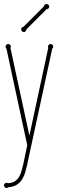

<svg xmlns="http://www.w3.org/2000/svg" viewBox="-20 -730 292 960"><path d="M116.2 91.8Q111.8 111.8 106.2 131.3Q100.6 150.9 90.3 167Q80.1 183.1 64 193.6Q47.9 204.1 22 206.1Q19.5 207.5 17.6 208.7Q15.6 210 13.2 210Q7.8 210 3.9 206.1Q0 202.1 0 196.8Q0 191.4 3.9 187.7Q7.8 184.1 13.2 184.1Q17.1 184.1 21 186Q42 184.6 54.9 175.8Q67.9 167 75.7 153.6Q83.5 140.1 87.9 124Q92.3 107.9 96.2 91.8L116.2 -3.9L12.2 -486.8Q9.8 -488.3 8.8 -491.2Q7.8 -494.1 7.8 -497.1Q7.8 -502.4 11.7 -506.1Q15.6 -509.8 21 -509.8Q26.4 -509.8 30.3 -506.1Q34.2 -502.4 34.2 -497.1Q34.2 -494.1 32.2 -490.2L127 -51.8L221.2 -490.2Q220.2 -491.7 220.2 -493.7Q220.2 -495.6 220.2 -497.1Q220.2 -502.4 223.9 -506.1Q227.5 -509.8 232.9 -509.8Q238.3 -509.8 242.2 -506.1Q246.1 -502.4 246.1 -497.1Q246.1 -490.2 241.2 -486.8L137.2 -5.9ZM111.8 -583Q111.8 -577.6 108.2 -573.7Q104.5 -569.8 99.1 -569.8Q93.8 -569.8 89.8 -573.7Q85.9 -577.6 85.9 -583Q85.9 -587.4 89.1 -591.3Q92.3 -595.2 97.7 -596.2L199.7 -698.2Q199.7 -702.6 203.6 -706.3Q207.5 -710 212.9 -710Q218.3 -710 222.2 -706.1Q226.1 -702.1 226.1 -696.8Q226.1 -691.4 222.2 -687.7Q218.3 -684.1 212.9 -684.1Z"/></svg>

Font: Wire One
Style: Regular
Weight: 400
Designer: Alexei Vanyashin, Gayaneh Bagdasaryan
Foundry: Cyreal Type Foundry
Version: Version 1.000